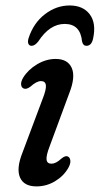

<svg xmlns="http://www.w3.org/2000/svg" viewBox="-20 -672 364 702"><path d="M168 -73.5Q176 -73.5 184.8 -77.8Q193.5 -82 205.5 -93Q220 -104.5 228.5 -99.5Q236 -96 237.2 -85Q238.5 -74 230 -58.5Q213 -28.5 181.5 -9.5Q150 9.5 113.5 9.5Q67.5 9.5 53.2 -23Q39 -55.5 62 -113.5L135.5 -309.5Q149.5 -344.5 147.8 -360Q146 -375.5 130 -375.5Q113.5 -375.5 91 -355Q76 -344 66.5 -348.5Q58.5 -351.5 57.2 -362.5Q56 -373.5 65 -388.5Q83 -417.5 115.8 -437Q148.5 -456.5 183.5 -456.5Q227.5 -456.5 242.2 -423.8Q257 -391 233 -330.5L161.5 -137Q148.5 -103.5 150.2 -88.5Q152 -73.5 168 -73.5ZM216.5 -584.5Q161.5 -584.5 120 -520.5Q107.5 -504.5 95.5 -504.5Q87 -504.5 83.8 -512Q80.5 -519.5 84.5 -532.5Q102.5 -588 144.2 -620Q186 -652 234.5 -652Q283.5 -652 308 -619.8Q332.5 -587.5 320.5 -531.5Q315 -504.5 296 -504.5Q283.5 -504.5 280 -520.5Q274 -584.5 216.5 -584.5Z"/></svg>

Font: Fraunces 72pt S100
Style: Italic
Weight: 400
Italic angle: -16°
Version: Version 1.000; ttfautohint (v1.8.3)